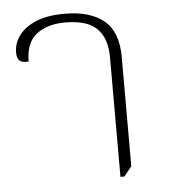

<svg xmlns="http://www.w3.org/2000/svg" viewBox="-45 -594 562 639"><g transform="rotate(-5 236.0 -274.5)"><path d="M332 4V-394Q332 -441 315.5 -470Q299 -499 268.5 -511.5Q238 -524 194 -524Q134 -524 97.5 -496Q61 -468 61 -405Q40 -403 31 -411Q22 -419 22 -438Q22 -469 41 -495Q60 -521 98 -537Q136 -553 194 -553Q279 -553 325 -515Q371 -477 371 -394V-28L345 4Z"/></g></svg>

Font: Noto Serif Thai ExtraLight
Style: Regular
Weight: 250
Version: Version 2.001